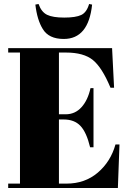

<svg xmlns="http://www.w3.org/2000/svg" viewBox="-20 -941 664 961"><path d="M21 -700H541L551 -502H533Q491 -603 445 -640.5Q399 -678 310 -678H275V-369H309Q356 -369 388 -404.5Q420 -440 433 -500H448V-204H431Q413 -279 382.5 -311Q352 -343 299 -343H275V-22H313Q405 -22 469.5 -77Q534 -132 558 -218H578L570 0H21V-22H80V-678H21ZM157 -918 173 -921Q187 -881 215.5 -867Q244 -853 301.5 -853Q359 -853 386.5 -866Q414 -879 426 -921L441 -918Q423 -746 299 -746Q224 -746 194 -796Q166 -841 157 -918Z"/></svg>

Font: Abril Fatface
Style: Regular
Weight: 400
Designer: Veronika Burian, Jos Scaglione
Foundry: TypeTogether
Version: Version 1.001